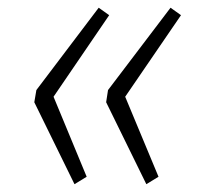

<svg xmlns="http://www.w3.org/2000/svg" viewBox="-20 -534 517 492"><path d="M232.9 -514.2 259.8 -495.1 117.2 -286.1 202.1 -81.1 170.9 -62 67.9 -272 73.2 -303.2ZM417 -514.2 443.8 -495.1 300.8 -286.1 386.2 -81.1 355 -62 252 -272 256.8 -303.2Z"/></svg>

Font: Fira Sans Compressed ExtraLight
Style: Italic
Weight: 250
Width: 3
Italic angle: -8°
Designer: Carrois Corporate & Edenspiekermann AG
Foundry: Carrois Corporate GbR & Edenspiekermann AG
Version: Version 4.203;PS 004.203;hotconv 1.0.88;makeotf.lib2.5.64775